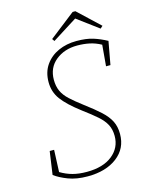

<svg xmlns="http://www.w3.org/2000/svg" viewBox="-127 -920 771 1011"><g transform="rotate(-15 259.0 -414.5)"><path d="M46 -41 64 -167H88L83 -47Q115 -28 148.5 -19Q182 -10 225 -10Q314 -10 364.5 -50.5Q415 -91 415 -155Q415 -191 401 -217.5Q387 -244 358 -269.5Q329 -295 283 -329Q213 -382 182.5 -423.5Q152 -465 152 -518Q152 -573 179 -611.5Q206 -650 250.5 -670Q295 -690 349 -690Q403 -690 439.5 -678.5Q476 -667 513 -647L490 -521H466L476 -636Q445 -653 413.5 -659.5Q382 -666 347 -666Q277 -666 229.5 -627.5Q182 -589 182 -523Q182 -488 194 -461.5Q206 -435 232.5 -410.5Q259 -386 300 -355Q351 -317 383 -287.5Q415 -258 430 -228Q445 -198 445 -158Q445 -79 384 -32.5Q323 14 224 14Q163 14 118.5 -3Q74 -20 46 -41ZM385 -843 503 -732 490 -720 374 -806 238 -720 229 -733 370 -843Z"/></g></svg>

Font: Source Serif 4 SmText ExtraLight
Style: Italic
Weight: 200
Italic angle: -12°
Designer: Frank Grießhammer
Foundry: Adobe
Version: Version 4.005;hotconv 1.1.0;makeotfexe 2.6.0